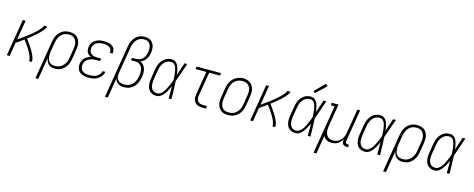

<svg xmlns="http://www.w3.org/2000/svg" viewBox="-39 -1613 6578 2667"><g transform="rotate(15 3250.0 -279.5)"><path d="M18 0 106 -530H146L100 -249Q114 -259 128.5 -269Q143 -279 157.5 -289Q172 -299 186.5 -309.5Q201 -320 215 -331Q229 -342 243 -352.5Q257 -363 270.5 -374.5Q284 -386 297.5 -397.5Q311 -409 324 -421Q337 -433 349.5 -445.5Q362 -458 374 -471Q386 -484 396.5 -498.5Q407 -513 410 -530H457Q454 -514 445 -500.5Q436 -487 425.5 -474Q415 -461 404 -449Q393 -437 381 -425Q369 -413 357 -402Q345 -391 332.5 -380Q320 -369 307 -358.5Q294 -348 281 -337.5Q268 -327 255 -317Q242 -307 229 -297Q239 -283 249 -269.5Q259 -256 268.5 -242.5Q278 -229 287.5 -215Q297 -201 306 -187Q315 -173 323.5 -159Q332 -145 340 -130Q348 -115 355 -99.5Q362 -84 367.5 -68Q373 -52 376.5 -35Q380 -18 377 0H337Q340 -16 336.5 -32Q333 -48 328 -63Q323 -78 316 -92Q309 -106 302 -120Q295 -134 287 -147Q279 -160 270.5 -173Q262 -186 253.5 -199Q245 -212 236 -224.5Q227 -237 217.5 -249.5Q208 -262 199 -274Q173 -255 146 -236Q119 -217 91 -199L58 0Z M484 205 575 -345Q579 -370 586.5 -394Q594 -418 607 -441Q620 -464 639 -483Q658 -502 680.5 -515Q703 -528 728 -533Q753 -538 778 -538Q805 -538 831.5 -531.5Q858 -525 878.5 -509.5Q899 -494 912 -471.5Q925 -449 930.5 -423Q936 -397 935 -369.5Q934 -342 929 -315L908 -185Q904 -160 896.5 -136Q889 -112 876 -89.5Q863 -67 845 -48Q827 -29 804.5 -16Q782 -3 757 2.5Q732 8 708 8Q682 8 658 0.5Q634 -7 617 -23.5Q600 -40 590 -62.5Q580 -85 577 -109L525 205ZM700 -29Q721 -29 741.5 -33.5Q762 -38 781 -49Q800 -60 815.5 -76Q831 -92 842 -111Q853 -130 859 -150Q865 -170 869 -191L890 -321Q894 -342 895 -364Q896 -386 892 -406.5Q888 -427 879 -445.5Q870 -464 854.5 -477Q839 -490 818.5 -495.5Q798 -501 777 -501Q757 -501 736.5 -496.5Q716 -492 697.5 -481Q679 -470 664.5 -453.5Q650 -437 640 -418Q630 -399 624 -379.5Q618 -360 615 -339L594 -213Q590 -192 589 -170Q588 -148 591 -127.5Q594 -107 601.5 -88Q609 -69 623.5 -55Q638 -41 658 -35Q678 -29 700 -29Z M1197 8Q1173 8 1149.5 5Q1126 2 1105 -6.5Q1084 -15 1066.5 -29Q1049 -43 1039 -63Q1029 -83 1026.5 -106.5Q1024 -130 1027 -154Q1031 -176 1041 -197.5Q1051 -219 1068.5 -235Q1086 -251 1107.5 -261.5Q1129 -272 1152 -278Q1133 -286 1118 -299Q1103 -312 1094.5 -330Q1086 -348 1084.5 -368.5Q1083 -389 1086 -410Q1089 -430 1097.5 -449.5Q1106 -469 1121 -484.5Q1136 -500 1154.5 -510.5Q1173 -521 1193 -527.5Q1213 -534 1233 -536Q1253 -538 1273 -538Q1294 -538 1314 -536Q1334 -534 1352.5 -528Q1371 -522 1387.5 -511.5Q1404 -501 1415 -485.5Q1426 -470 1430.5 -450.5Q1435 -431 1432 -411Q1431 -409 1431 -407Q1431 -405 1430 -403H1390Q1391 -405 1391 -406Q1391 -407 1391 -409Q1394 -424 1390.5 -438Q1387 -452 1378.5 -463.5Q1370 -475 1358 -482.5Q1346 -490 1332 -494Q1318 -498 1303 -499.5Q1288 -501 1273 -501Q1258 -501 1242 -499.5Q1226 -498 1210.5 -493.5Q1195 -489 1180.5 -481.5Q1166 -474 1154 -462Q1142 -450 1135 -435Q1128 -420 1125 -405Q1123 -388 1124.5 -372Q1126 -356 1133.5 -342.5Q1141 -329 1153 -319Q1165 -309 1179.5 -303.5Q1194 -298 1210 -296Q1226 -294 1242 -294H1295L1289 -257H1236Q1219 -257 1201 -255.5Q1183 -254 1165.5 -249Q1148 -244 1131 -235.5Q1114 -227 1100 -214Q1086 -201 1078 -183.5Q1070 -166 1067 -149Q1063 -122 1070.5 -96.5Q1078 -71 1097.5 -55.5Q1117 -40 1143.5 -34.5Q1170 -29 1197 -29Q1222 -29 1247.5 -33Q1273 -37 1297 -49.5Q1321 -62 1338.5 -83.5Q1356 -105 1361 -131H1401Q1395 -98 1374.5 -69.5Q1354 -41 1324.5 -23Q1295 -5 1262 1.5Q1229 8 1197 8Z M1484 205 1609 -550Q1613 -575 1620 -598.5Q1627 -622 1639.5 -644.5Q1652 -667 1669.5 -686.5Q1687 -706 1709 -719Q1731 -732 1755.5 -737.5Q1780 -743 1804 -743Q1828 -743 1851.5 -737.5Q1875 -732 1894 -718.5Q1913 -705 1925 -685Q1937 -665 1942.5 -642.5Q1948 -620 1948 -595Q1948 -570 1944 -546Q1940 -523 1932.5 -500Q1925 -477 1910.5 -457Q1896 -437 1876 -421.5Q1856 -406 1833 -397Q1859 -385 1878 -363.5Q1897 -342 1906 -314Q1915 -286 1915 -255.5Q1915 -225 1909 -194Q1905 -169 1898 -144Q1891 -119 1878 -95Q1865 -71 1846 -51Q1827 -31 1804 -17Q1781 -3 1755 2.5Q1729 8 1704 8Q1681 8 1659 3.5Q1637 -1 1619.5 -13Q1602 -25 1589.5 -42.5Q1577 -60 1572 -81L1525 205ZM1697 -29Q1718 -29 1740 -33.5Q1762 -38 1781.5 -49.5Q1801 -61 1817 -78.5Q1833 -96 1843.5 -116Q1854 -136 1860.5 -157.5Q1867 -179 1870 -200Q1874 -222 1874.5 -243.5Q1875 -265 1871.5 -285.5Q1868 -306 1858.5 -324Q1849 -342 1833.5 -355Q1818 -368 1798 -373.5Q1778 -379 1756 -379H1702L1708 -415H1762Q1780 -415 1797.5 -419Q1815 -423 1831 -431.5Q1847 -440 1860 -453.5Q1873 -467 1882 -483Q1891 -499 1896 -516Q1901 -533 1904 -551Q1907 -569 1907.5 -588Q1908 -607 1904.5 -625Q1901 -643 1893 -658.5Q1885 -674 1871.5 -685.5Q1858 -697 1840 -701.5Q1822 -706 1803 -706Q1784 -706 1764 -701Q1744 -696 1726.5 -684.5Q1709 -673 1695.5 -656.5Q1682 -640 1672.5 -621.5Q1663 -603 1657.5 -583.5Q1652 -564 1649 -544L1585 -160Q1581 -133 1585 -107Q1589 -81 1605 -63Q1621 -45 1645.5 -37Q1670 -29 1697 -29Z M2171 8Q2145 8 2120 0.5Q2095 -7 2077 -23.5Q2059 -40 2048.5 -63Q2038 -86 2034.5 -111Q2031 -136 2032 -162.5Q2033 -189 2038 -215L2059 -345Q2063 -369 2070 -392.5Q2077 -416 2088.5 -438Q2100 -460 2117 -479.5Q2134 -499 2155 -512.5Q2176 -526 2200 -532Q2224 -538 2248 -538Q2270 -538 2289 -529Q2308 -520 2321 -504Q2334 -488 2342 -469Q2350 -450 2355.5 -429.5Q2361 -409 2364.5 -388.5Q2368 -368 2370 -347Q2385 -392 2400 -438Q2415 -484 2431 -530H2471Q2447 -463 2424.5 -395.5Q2402 -328 2377 -261Q2380 -196 2381.5 -130.5Q2383 -65 2385 0H2345Q2345 -45 2345 -90Q2345 -135 2345 -180Q2336 -160 2326.5 -139.5Q2317 -119 2305.5 -99.5Q2294 -80 2281 -61.5Q2268 -43 2251 -27Q2234 -11 2213.5 -1.5Q2193 8 2171 8ZM2171 -29Q2196 -29 2218 -45Q2240 -61 2256 -82Q2272 -103 2284 -126Q2296 -149 2306.5 -172.5Q2317 -196 2326 -220Q2335 -244 2344 -268Q2343 -286 2342 -303.5Q2341 -321 2339.5 -338.5Q2338 -356 2335.5 -373Q2333 -390 2329.5 -407Q2326 -424 2320.5 -440Q2315 -456 2305.5 -470Q2296 -484 2281 -492.5Q2266 -501 2248 -501Q2229 -501 2209 -496Q2189 -491 2172.5 -478.5Q2156 -466 2143 -449.5Q2130 -433 2121 -415Q2112 -397 2107 -378Q2102 -359 2099 -339L2077 -209Q2074 -189 2072.5 -168.5Q2071 -148 2073 -128Q2075 -108 2081.5 -89.5Q2088 -71 2100.5 -57Q2113 -43 2132 -36Q2151 -29 2171 -29Z M2831 0Q2810 0 2789.5 -3.5Q2769 -7 2751.5 -16.5Q2734 -26 2721.5 -41Q2709 -56 2702.5 -75Q2696 -94 2696 -115.5Q2696 -137 2700 -158L2755 -493H2600L2606 -530H2957L2951 -493H2796L2739 -152Q2735 -129 2737.5 -106.5Q2740 -84 2753 -67.5Q2766 -51 2787.5 -44Q2809 -37 2831 -37H2884V0Z M3198 8Q3171 8 3144.5 1.5Q3118 -5 3097.5 -20.5Q3077 -36 3064 -58.5Q3051 -81 3045 -107Q3039 -133 3040 -160.5Q3041 -188 3046 -215L3067 -345Q3071 -370 3079 -395Q3087 -420 3101 -442.5Q3115 -465 3134.5 -484.5Q3154 -504 3177.5 -516Q3201 -528 3226 -534.5Q3251 -541 3277 -541Q3304 -541 3330 -533Q3356 -525 3377 -510Q3398 -495 3411 -472Q3424 -449 3430 -423.5Q3436 -398 3435 -370Q3434 -342 3429 -315L3408 -185Q3404 -160 3396 -135Q3388 -110 3374.5 -87.5Q3361 -65 3341 -46Q3321 -27 3297.5 -14.5Q3274 -2 3248.5 3Q3223 8 3198 8ZM3199 -29Q3220 -29 3241 -33Q3262 -37 3281 -48Q3300 -59 3315.5 -75.5Q3331 -92 3342 -110.5Q3353 -129 3359 -149.5Q3365 -170 3369 -191L3390 -321Q3394 -342 3395 -364Q3396 -386 3392 -407Q3388 -428 3378.5 -446.5Q3369 -465 3353 -478Q3337 -491 3316.5 -496Q3296 -501 3274 -501Q3253 -501 3232.5 -496.5Q3212 -492 3193 -481Q3174 -470 3159 -454Q3144 -438 3133 -419Q3122 -400 3116 -380Q3110 -360 3107 -339L3085 -209Q3082 -188 3081 -166Q3080 -144 3083.5 -123.5Q3087 -103 3096 -84.5Q3105 -66 3120.5 -53Q3136 -40 3157 -34.5Q3178 -29 3199 -29Z M3518 0 3606 -530H3646L3600 -249Q3614 -259 3628.5 -269Q3643 -279 3657.5 -289Q3672 -299 3686.5 -309.5Q3701 -320 3715 -331Q3729 -342 3743 -352.5Q3757 -363 3770.5 -374.5Q3784 -386 3797.5 -397.5Q3811 -409 3824 -421Q3837 -433 3849.5 -445.5Q3862 -458 3874 -471Q3886 -484 3896.5 -498.5Q3907 -513 3910 -530H3957Q3954 -514 3945 -500.5Q3936 -487 3925.5 -474Q3915 -461 3904 -449Q3893 -437 3881 -425Q3869 -413 3857 -402Q3845 -391 3832.5 -380Q3820 -369 3807 -358.5Q3794 -348 3781 -337.5Q3768 -327 3755 -317Q3742 -307 3729 -297Q3739 -283 3749 -269.5Q3759 -256 3768.5 -242.5Q3778 -229 3787.5 -215Q3797 -201 3806 -187Q3815 -173 3823.5 -159Q3832 -145 3840 -130Q3848 -115 3855 -99.5Q3862 -84 3867.5 -68Q3873 -52 3876.5 -35Q3880 -18 3877 0H3837Q3840 -16 3836.5 -32Q3833 -48 3828 -63Q3823 -78 3816 -92Q3809 -106 3802 -120Q3795 -134 3787 -147Q3779 -160 3770.5 -173Q3762 -186 3753.5 -199Q3745 -212 3736 -224.5Q3727 -237 3717.5 -249.5Q3708 -262 3699 -274Q3673 -255 3646 -236Q3619 -217 3591 -199L3558 0Z M4171 8Q4145 8 4120 0.5Q4095 -7 4077 -23.5Q4059 -40 4048.5 -63Q4038 -86 4034.5 -111Q4031 -136 4032 -162.5Q4033 -189 4038 -215L4059 -345Q4063 -369 4070 -392.5Q4077 -416 4088.5 -438Q4100 -460 4117 -479.5Q4134 -499 4155 -512.5Q4176 -526 4200 -532Q4224 -538 4248 -538Q4270 -538 4289 -529Q4308 -520 4321 -504Q4334 -488 4342 -469Q4350 -450 4355.5 -429.5Q4361 -409 4364.5 -388.5Q4368 -368 4370 -347Q4385 -392 4400 -438Q4415 -484 4431 -530H4471Q4447 -463 4424.5 -395.5Q4402 -328 4377 -261Q4380 -196 4381.5 -130.5Q4383 -65 4385 0H4345Q4345 -45 4345 -90Q4345 -135 4345 -180Q4336 -160 4326.5 -139.5Q4317 -119 4305.5 -99.5Q4294 -80 4281 -61.5Q4268 -43 4251 -27Q4234 -11 4213.5 -1.5Q4193 8 4171 8ZM4171 -29Q4196 -29 4218 -45Q4240 -61 4256 -82Q4272 -103 4284 -126Q4296 -149 4306.5 -172.5Q4317 -196 4326 -220Q4335 -244 4344 -268Q4343 -286 4342 -303.5Q4341 -321 4339.5 -338.5Q4338 -356 4335.5 -373Q4333 -390 4329.5 -407Q4326 -424 4320.5 -440Q4315 -456 4305.5 -470Q4296 -484 4281 -492.5Q4266 -501 4248 -501Q4229 -501 4209 -496Q4189 -491 4172.5 -478.5Q4156 -466 4143 -449.5Q4130 -433 4121 -415Q4112 -397 4107 -378Q4102 -359 4099 -339L4077 -209Q4074 -189 4072.5 -168.5Q4071 -148 4073 -128Q4075 -108 4081.5 -89.5Q4088 -71 4100.5 -57Q4113 -43 4132 -36Q4151 -29 4171 -29ZM4287 -598 4262 -622 4403 -764 4433 -736Z M4484 205 4600 -493H4547V-530H4646L4593 -209Q4590 -188 4588.5 -166.5Q4587 -145 4590 -125Q4593 -105 4601.5 -86.5Q4610 -68 4624 -54.5Q4638 -41 4658 -35Q4678 -29 4699 -29Q4719 -29 4739 -33.5Q4759 -38 4777 -48.5Q4795 -59 4810 -75Q4825 -91 4835 -109.5Q4845 -128 4851 -147.5Q4857 -167 4860 -187L4917 -530H4957L4881 -71Q4880 -63 4881 -54.5Q4882 -46 4887 -40Q4892 -34 4900 -31.5Q4908 -29 4917 -29H4929V8H4911Q4894 8 4879 3.5Q4864 -1 4853.5 -12Q4843 -23 4840.5 -39Q4838 -55 4841 -71L4844 -90Q4833 -68 4816.5 -49Q4800 -30 4779.5 -16.5Q4759 -3 4736 2.5Q4713 8 4690 8Q4671 8 4652 4.5Q4633 1 4617.5 -7.5Q4602 -16 4589.5 -29Q4577 -42 4568 -58L4525 205Z M5171 8Q5145 8 5120 0.5Q5095 -7 5077 -23.5Q5059 -40 5048.5 -63Q5038 -86 5034.5 -111Q5031 -136 5032 -162.5Q5033 -189 5038 -215L5059 -345Q5063 -369 5070 -392.5Q5077 -416 5088.5 -438Q5100 -460 5117 -479.5Q5134 -499 5155 -512.5Q5176 -526 5200 -532Q5224 -538 5248 -538Q5270 -538 5289 -529Q5308 -520 5321 -504Q5334 -488 5342 -469Q5350 -450 5355.5 -429.5Q5361 -409 5364.5 -388.5Q5368 -368 5370 -347Q5385 -392 5400 -438Q5415 -484 5431 -530H5471Q5447 -463 5424.5 -395.5Q5402 -328 5377 -261Q5380 -196 5381.5 -130.5Q5383 -65 5385 0H5345Q5345 -45 5345 -90Q5345 -135 5345 -180Q5336 -160 5326.5 -139.5Q5317 -119 5305.5 -99.5Q5294 -80 5281 -61.5Q5268 -43 5251 -27Q5234 -11 5213.5 -1.5Q5193 8 5171 8ZM5171 -29Q5196 -29 5218 -45Q5240 -61 5256 -82Q5272 -103 5284 -126Q5296 -149 5306.5 -172.5Q5317 -196 5326 -220Q5335 -244 5344 -268Q5343 -286 5342 -303.5Q5341 -321 5339.5 -338.5Q5338 -356 5335.5 -373Q5333 -390 5329.5 -407Q5326 -424 5320.5 -440Q5315 -456 5305.5 -470Q5296 -484 5281 -492.5Q5266 -501 5248 -501Q5229 -501 5209 -496Q5189 -491 5172.5 -478.5Q5156 -466 5143 -449.5Q5130 -433 5121 -415Q5112 -397 5107 -378Q5102 -359 5099 -339L5077 -209Q5074 -189 5072.5 -168.5Q5071 -148 5073 -128Q5075 -108 5081.5 -89.5Q5088 -71 5100.5 -57Q5113 -43 5132 -36Q5151 -29 5171 -29Z M5484 205 5575 -345Q5579 -370 5586.5 -394Q5594 -418 5607 -441Q5620 -464 5639 -483Q5658 -502 5680.5 -515Q5703 -528 5728 -533Q5753 -538 5778 -538Q5805 -538 5831.5 -531.5Q5858 -525 5878.5 -509.5Q5899 -494 5912 -471.5Q5925 -449 5930.5 -423Q5936 -397 5935 -369.5Q5934 -342 5929 -315L5908 -185Q5904 -160 5896.5 -136Q5889 -112 5876 -89.5Q5863 -67 5845 -48Q5827 -29 5804.5 -16Q5782 -3 5757 2.5Q5732 8 5708 8Q5682 8 5658 0.5Q5634 -7 5617 -23.5Q5600 -40 5590 -62.5Q5580 -85 5577 -109L5525 205ZM5700 -29Q5721 -29 5741.5 -33.5Q5762 -38 5781 -49Q5800 -60 5815.5 -76Q5831 -92 5842 -111Q5853 -130 5859 -150Q5865 -170 5869 -191L5890 -321Q5894 -342 5895 -364Q5896 -386 5892 -406.5Q5888 -427 5879 -445.5Q5870 -464 5854.5 -477Q5839 -490 5818.5 -495.5Q5798 -501 5777 -501Q5757 -501 5736.5 -496.5Q5716 -492 5697.5 -481Q5679 -470 5664.5 -453.5Q5650 -437 5640 -418Q5630 -399 5624 -379.5Q5618 -360 5615 -339L5594 -213Q5590 -192 5589 -170Q5588 -148 5591 -127.5Q5594 -107 5601.5 -88Q5609 -69 5623.5 -55Q5638 -41 5658 -35Q5678 -29 5700 -29Z M6171 8Q6145 8 6120 0.5Q6095 -7 6077 -23.5Q6059 -40 6048.5 -63Q6038 -86 6034.5 -111Q6031 -136 6032 -162.5Q6033 -189 6038 -215L6059 -345Q6063 -369 6070 -392.5Q6077 -416 6088.5 -438Q6100 -460 6117 -479.5Q6134 -499 6155 -512.5Q6176 -526 6200 -532Q6224 -538 6248 -538Q6270 -538 6289 -529Q6308 -520 6321 -504Q6334 -488 6342 -469Q6350 -450 6355.5 -429.5Q6361 -409 6364.5 -388.5Q6368 -368 6370 -347Q6385 -392 6400 -438Q6415 -484 6431 -530H6471Q6447 -463 6424.5 -395.5Q6402 -328 6377 -261Q6380 -196 6381.5 -130.5Q6383 -65 6385 0H6345Q6345 -45 6345 -90Q6345 -135 6345 -180Q6336 -160 6326.5 -139.5Q6317 -119 6305.5 -99.5Q6294 -80 6281 -61.5Q6268 -43 6251 -27Q6234 -11 6213.5 -1.5Q6193 8 6171 8ZM6171 -29Q6196 -29 6218 -45Q6240 -61 6256 -82Q6272 -103 6284 -126Q6296 -149 6306.5 -172.5Q6317 -196 6326 -220Q6335 -244 6344 -268Q6343 -286 6342 -303.5Q6341 -321 6339.5 -338.5Q6338 -356 6335.5 -373Q6333 -390 6329.5 -407Q6326 -424 6320.5 -440Q6315 -456 6305.5 -470Q6296 -484 6281 -492.5Q6266 -501 6248 -501Q6229 -501 6209 -496Q6189 -491 6172.5 -478.5Q6156 -466 6143 -449.5Q6130 -433 6121 -415Q6112 -397 6107 -378Q6102 -359 6099 -339L6077 -209Q6074 -189 6072.5 -168.5Q6071 -148 6073 -128Q6075 -108 6081.5 -89.5Q6088 -71 6100.5 -57Q6113 -43 6132 -36Q6151 -29 6171 -29Z"/></g></svg>

Font: Iosevka Curly Slab XLtObl
Style: Regular
Weight: 200
Italic angle: -9°
Monospace: yes
Designer: Belleve Invis
Foundry: Belleve Invis
Version: Version 11.1.0; ttfautohint (v1.8.3)